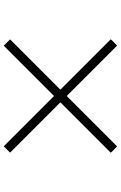

<svg xmlns="http://www.w3.org/2000/svg" viewBox="173 -888 654 1040"><g transform="rotate(90 500.0 -368.0)"><path d="M227.6 -61.3 193.3 -95.6 465.6 -368 192.5 -641.1 226.9 -675.5 500 -402.4 773.1 -675.5 807.5 -641.1 534.4 -368 806.7 -95.6 772.4 -61.3 500 -333.6Z"/></g></svg>

Font: Source Han Serif JP VF
Style: Regular
Weight: 250
Designer: Ryoko NISHIZUKA 西塚涼子 (kana & ideographs); Frank Grießhammer (Latin, Greek & Cyrillic); Wenlong ZHANG 张文龙 (bopomofo); San
Foundry: Adobe
Version: Version 2.001;hotconv 1.1.0;makeotfexe 2.6.0